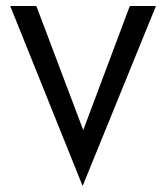

<svg xmlns="http://www.w3.org/2000/svg" viewBox="-20 -600 557 639"><path d="M14 -580 255 19 499 -580H412L257 -167L101 -580Z"/></svg>

Font: Charger Sport
Style: SeBdNrw
Weight: 600
Designer: Jasper
Foundry: Cannot Into Space Fonts
Version: Version 1.1